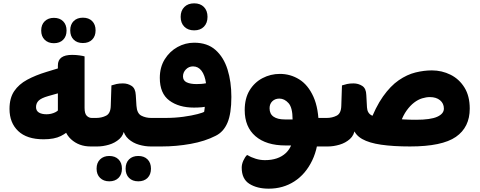

<svg xmlns="http://www.w3.org/2000/svg" viewBox="-20 -878 2878 1151"><path d="M352 -181 403 -106Q383 -82 344.5 -62.5Q306 -43 241 -43Q141 -43 89 -92.5Q37 -142 37 -225Q37 -290 65 -331.5Q93 -373 143 -400Q193 -427 259 -447L354 -476V-326L269 -302Q227 -290 211.5 -274.5Q196 -259 196 -236Q196 -214 213 -203.5Q230 -193 259 -193Q287 -193 311.5 -205Q336 -217 336 -235L327 -171V-486Q327 -549 412 -549Q435 -549 456 -546Q477 -543 487 -540V-231Q487 -197 500 -184Q513 -171 530 -171H547V0H523Q453 0 405.5 -43.5Q358 -87 352 -181ZM547 0V-171Q557 -155 562 -134Q567 -113 567 -86Q567 -59 562 -37Q557 -15 547 0ZM303 -619Q269 -619 248 -639.5Q227 -660 227 -695Q227 -730 248 -750.5Q269 -771 303 -771Q338 -771 358.5 -750.5Q379 -730 379 -695Q379 -660 358.5 -639.5Q338 -619 303 -619ZM477 -620Q442 -620 421.5 -640.5Q401 -661 401 -696Q401 -731 421.5 -751.5Q442 -772 477 -772Q512 -772 532.5 -751.5Q553 -731 553 -696Q553 -661 532.5 -640.5Q512 -620 477 -620Z M531 0V-171H557Q589 -171 616 -184.5Q643 -198 644 -244L648 -366Q663 -371 679 -374.5Q695 -378 717 -378Q746 -378 769 -363Q792 -348 794 -308L798 -244Q801 -198 827.5 -184.5Q854 -171 886 -171H908V0H884Q849 0 813 -10.5Q777 -21 750.5 -44.5Q724 -68 716 -107L726 -108Q722 -68 695.5 -44.5Q669 -21 633 -10.5Q597 0 564 0ZM908 0V-171Q918 -155 923 -134Q928 -113 928 -86Q928 -59 923 -37Q918 -15 908 0ZM635 209Q601 209 580 188.5Q559 168 559 133Q559 98 580 77.5Q601 57 635 57Q670 57 690.5 77.5Q711 98 711 133Q711 168 690.5 188.5Q670 209 635 209ZM809 209Q774 209 753.5 188.5Q733 168 733 133Q733 98 753.5 77.5Q774 57 809 57Q844 57 864.5 77.5Q885 98 885 133Q885 168 864.5 188.5Q844 209 809 209Z M949 0H892V-171H971Q1028 -171 1079 -178Q1130 -185 1164 -194Q1198 -203 1204 -208Q1207 -225 1208.5 -248Q1210 -271 1210 -295L1235 -244Q1213 -237 1189.5 -235Q1166 -233 1143 -233Q1052 -233 995 -275.5Q938 -318 938 -411Q938 -475 967.5 -522.5Q997 -570 1044 -596Q1091 -622 1144 -622Q1223 -622 1272 -578.5Q1321 -535 1344 -461.5Q1367 -388 1367 -297Q1367 -197 1343.5 -142Q1320 -87 1273 -64Q1209 -31 1123 -15.5Q1037 0 949 0ZM1158 -374Q1172 -374 1186.5 -375Q1201 -376 1215 -379Q1208 -428 1188 -454Q1168 -480 1137 -480Q1112 -480 1094.5 -462Q1077 -444 1077 -420Q1077 -395 1099 -384.5Q1121 -374 1158 -374ZM1144 -696Q1107 -696 1085 -718Q1063 -740 1063 -777Q1063 -814 1085 -836Q1107 -858 1144 -858Q1181 -858 1202.5 -836Q1224 -814 1224 -777Q1224 -740 1202.5 -718Q1181 -696 1144 -696Z M1816 0V-171H1944V0ZM1658 -435Q1721 -435 1774 -402Q1827 -369 1859 -298Q1891 -227 1891 -114L1754 -6Q1744 -6 1726 -6Q1708 -6 1692 -6Q1576 -6 1511.5 -61.5Q1447 -117 1447 -218Q1447 -288 1476 -336Q1505 -384 1553.5 -409.5Q1602 -435 1658 -435ZM1655 -287Q1629 -287 1612.5 -271Q1596 -255 1596 -229Q1596 -195 1620 -178.5Q1644 -162 1687 -162Q1699 -162 1711 -162Q1723 -162 1734 -162Q1734 -233 1709.5 -260Q1685 -287 1655 -287ZM1591 253Q1521 253 1475 224Q1429 195 1429 127Q1429 107 1438.5 85.5Q1448 64 1461 51Q1485 65 1512.5 73.5Q1540 82 1568 82Q1648 82 1693.5 39.5Q1739 -3 1741 -88L1891 -114Q1891 2 1851.5 84Q1812 166 1744.5 209.5Q1677 253 1591 253ZM1944 0V-171Q1954 -155 1959 -134Q1964 -113 1964 -86Q1964 -59 1959 -37Q1954 -15 1944 0Z M1928 0V-171H1939Q1971 -171 1998 -184.5Q2025 -198 2026 -244L2030 -366Q2045 -371 2061 -374.5Q2077 -378 2099 -378Q2128 -378 2151.5 -363Q2175 -348 2176 -308L2180 -234Q2182 -206 2168.5 -184.5Q2155 -163 2135.5 -145Q2116 -127 2098 -107L2108 -108Q2104 -68 2077.5 -44.5Q2051 -21 2015 -10.5Q1979 0 1946 0ZM2474 -160Q2561 -160 2601 -178Q2641 -196 2641 -227Q2641 -258 2618 -277Q2595 -296 2557 -296Q2535 -296 2510.5 -288.5Q2486 -281 2462.5 -263Q2439 -245 2418 -216Q2397 -187 2381 -143L2193 -134Q2231 -236 2276 -299.5Q2321 -363 2370.5 -397Q2420 -431 2470.5 -443.5Q2521 -456 2569 -456Q2629 -456 2681 -430Q2733 -404 2764.5 -353Q2796 -302 2796 -227Q2796 -115 2713 -57.5Q2630 0 2438 0Q2337 0 2265 -10.5Q2193 -21 2151.5 -44.5Q2110 -68 2098 -107L2180 -234Q2182 -200 2207.5 -186.5Q2233 -173 2286 -168Q2295 -167 2308.5 -168Q2322 -169 2331 -168Q2367 -164 2401 -162Q2435 -160 2474 -160Z"/></svg>

Font: Baloo Bhaijaan 2 ExtraBold
Style: Regular
Weight: 800
Designer: Sanskriti Dholi, Noopur Datye and Ek Type
Foundry: Ek Type
Version: Version 1.701